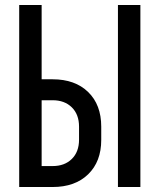

<svg xmlns="http://www.w3.org/2000/svg" viewBox="-20 -750 640 770"><path d="M57 0V-730H147V-432H191Q281 -432 333.5 -381Q386 -330 386 -242V-189Q386 -102 333.5 -51Q281 0 191 0ZM453 0V-730H543V0ZM147 -84H191Q239 -84 268 -112.5Q297 -141 297 -190V-242Q297 -291 268 -319.5Q239 -348 191 -348H147Z"/></svg>

Font: Pitagon Sans Mono Medium
Style: Regular
Weight: 500
Monospace: yes
Designer: Travis Tran
Foundry: Pitagon
Version: Version 1.001; ttfautohint (v1.8.4.7-5d5b);gftools[0.9.26]